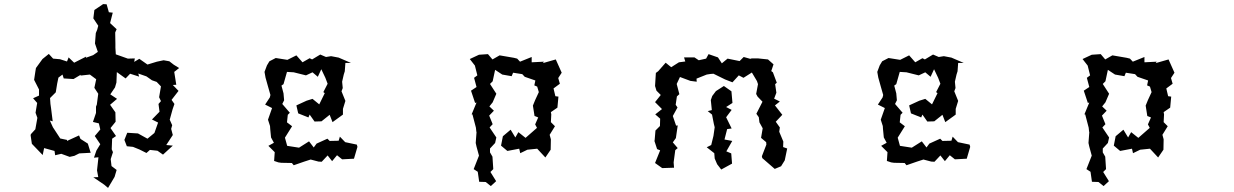

<svg xmlns="http://www.w3.org/2000/svg" viewBox="-20 -789 6040 940"><path d="M603 -139 589 -104 601 -73 631 -70 663 -57 697 -40 714 -55 751 -51 778 -32 826 -76 794 -79 826 -128 818 -158 823 -176 811 -203 825 -254 834 -280 820 -300 854 -344 826 -373 843 -374 833 -437 857 -456 831 -472 809 -489 781 -494 748 -487 702 -473 662 -501 637 -486 640 -503 606 -502 547 -523 545 -555V-575L544 -630L551 -646L519 -676L532 -727L513 -729L502 -768L485 -769L442 -740L437 -699L461 -663L456 -644L449 -627L445 -576L459 -535L436 -519L400 -506L402 -512L343 -482L316 -508L308 -488L274 -499L240 -502L219 -525L188 -500L156 -456L153 -438L147 -398L171 -351V-321L142 -308L162 -285L154 -237L163 -212L153 -156L131 -132L130 -126L136 -85L189 -30L196 -64L247 -50L250 -29L280 -36L321 -21L344 -26L368 -38L424 -41L410 -86L374 -109L367 -126L308 -99V-104L275 -111L239 -166L224 -199L238 -195L230 -259L227 -280L225 -309L253 -337L260 -380L266 -409L286 -424L292 -405L340 -402L375 -423L374 -419L420 -424L451 -401L442 -359L461 -330L454 -277L450 -267V-236L435 -192L464 -185L471 -155L444 -123L471 -83L452 -52L440 -17L462 -19L455 45L461 78L437 79L490 115L509 131L541 77L551 43L526 24L522 -10L533 -44L527 -58L529 -110L548 -123L521 -162L546 -193L545 -235V-239L519 -276L553 -305L520 -327L543 -361L550 -385L552 -436L595 -405L617 -428L661 -414L657 -429L697 -415L724 -396L747 -388L768 -366L759 -313L768 -294L756 -280L761 -242L724 -204L754 -189L736 -138L702 -110L655 -136H651Z M1299 -489 1287 -469 1275 -437 1280 -409 1292 -366 1304 -324 1301 -312 1278 -277 1312 -260 1292 -203 1302 -172 1303 -157 1307 -116 1321 -90 1294 -75 1325 -44 1322 -1 1343 6 1357 8 1409 9 1418 20 1470 2 1501 -8 1539 2 1555 3 1584 -28 1606 0 1630 -29 1655 -9 1713 -12 1730 -70 1727 -81 1670 -93 1644 -120 1638 -100 1594 -99 1583 -110 1530 -86 1516 -67 1493 -97 1444 -66 1386 -75 1375 -115 1410 -171 1385 -190 1389 -227 1399 -237 1362 -280 1371 -298 1368 -332 1358 -370 1368 -377 1385 -437 1418 -435 1478 -420 1510 -435 1536 -413 1553 -450 1573 -408 1584 -379 1563 -338 1570 -333 1543 -278 1510 -305 1481 -296 1431 -273 1440 -234 1490 -214 1496 -228 1520 -194 1554 -195 1594 -227 1608 -191 1659 -228V-256L1671 -295L1652 -342L1658 -358L1655 -389L1663 -424L1668 -440L1671 -481H1698L1638 -507L1601 -514L1576 -510L1548 -522L1508 -498L1496 -504L1461 -484L1431 -518L1387 -496L1330 -505Z M2480 -154 2442 -122 2433 -76 2464 -50 2522 -61 2527 -39 2562 -56 2610 -61 2650 -18 2676 -56 2677 -107 2671 -129 2697 -171 2677 -191 2679 -229 2677 -240 2709 -262 2714 -316 2699 -318 2690 -356 2721 -379 2713 -407 2730 -433 2701 -498 2638 -480 2643 -487 2583 -484V-510L2526 -487L2512 -502L2496 -506L2426 -518L2391 -498L2369 -524L2325 -521L2280 -500L2305 -468L2317 -420L2301 -408L2313 -363L2286 -345L2306 -285L2313 -287L2289 -229H2293L2310 -164L2312 -145L2313 -142L2309 -89L2313 -71L2325 -27L2299 39L2319 52L2326 101L2358 102L2383 122L2409 98L2381 53L2395 39L2391 -22L2379 -43V-62L2404 -89L2410 -116L2377 -165L2392 -181L2375 -223L2398 -247L2376 -268L2392 -288L2410 -330L2379 -378L2392 -391L2404 -447L2439 -424L2485 -416L2492 -433L2537 -426L2549 -413L2601 -395L2596 -371L2610 -365L2618 -338L2600 -299L2589 -272L2597 -221L2615 -214L2600 -180L2609 -163L2553 -114L2518 -142L2503 -116Z M3661 -434 3686 -392 3691 -377 3682 -329 3689 -316 3713 -291 3683 -232 3695 -215 3698 -190 3714 -161 3706 -114 3731 -93 3732 -81 3710 -24 3712 -15 3773 38 3804 25 3822 -4 3834 -62 3814 -69 3815 -96 3795 -144 3798 -165 3778 -193 3810 -227 3774 -273 3798 -292 3770 -306 3781 -335 3775 -377 3783 -384 3764 -435 3756 -441 3767 -474 3740 -498 3692 -503H3660L3653 -501L3621 -510L3601 -490L3542 -502L3514 -479L3495 -508L3449 -524L3437 -502L3401 -494L3380 -508H3329L3335 -488L3304 -484L3266 -460L3239 -482L3202 -440L3191 -432L3187 -368L3194 -345L3215 -324L3187 -289L3221 -255L3188 -229L3212 -208L3211 -172L3189 -150L3185 -102L3184 -99L3197 -59L3212 -53L3187 9L3222 34L3280 32L3278 6L3286 -54L3298 -64L3274 -92L3289 -113L3298 -175L3290 -174L3274 -221L3297 -263L3288 -276L3294 -317L3306 -328L3293 -378L3309 -412L3360 -393L3391 -389L3390 -404L3440 -424L3459 -427L3473 -428L3530 -400L3566 -386L3597 -420L3620 -408ZM3440 -68 3477 -39 3479 -13 3491 15 3511 41 3564 12 3560 -38 3536 -48 3565 -99 3527 -106 3540 -157 3562 -160 3535 -215 3562 -251 3535 -265 3566 -285 3561 -342 3524 -368 3485 -343 3467 -319 3460 -299 3465 -250 3445 -245 3466 -228 3475 -182 3479 -166 3473 -124 3462 -79Z M4299 -489 4287 -469 4275 -437 4280 -409 4292 -366 4304 -324 4301 -312 4278 -277 4312 -260 4292 -203 4302 -172 4303 -157 4307 -116 4321 -90 4294 -75 4325 -44 4322 -1 4343 6 4357 8 4409 9 4418 20 4470 2 4501 -8 4539 2 4555 3 4584 -28 4606 0 4630 -29 4655 -9 4713 -12 4730 -70 4727 -81 4670 -93 4644 -120 4638 -100 4594 -99 4583 -110 4530 -86 4516 -67 4493 -97 4444 -66 4386 -75 4375 -115 4410 -171 4385 -190 4389 -227 4399 -237 4362 -280 4371 -298 4368 -332 4358 -370 4368 -377 4385 -437 4418 -435 4478 -420 4510 -435 4536 -413 4553 -450 4573 -408 4584 -379 4563 -338 4570 -333 4543 -278 4510 -305 4481 -296 4431 -273 4440 -234 4490 -214 4496 -228 4520 -194 4554 -195 4594 -227 4608 -191 4659 -228V-256L4671 -295L4652 -342L4658 -358L4655 -389L4663 -424L4668 -440L4671 -481H4698L4638 -507L4601 -514L4576 -510L4548 -522L4508 -498L4496 -504L4461 -484L4431 -518L4387 -496L4330 -505Z M5480 -154 5442 -122 5433 -76 5464 -50 5522 -61 5527 -39 5562 -56 5610 -61 5650 -18 5676 -56 5677 -107 5671 -129 5697 -171 5677 -191 5679 -229 5677 -240 5709 -262 5714 -316 5699 -318 5690 -356 5721 -379 5713 -407 5730 -433 5701 -498 5638 -480 5643 -487 5583 -484V-510L5526 -487L5512 -502L5496 -506L5426 -518L5391 -498L5369 -524L5325 -521L5280 -500L5305 -468L5317 -420L5301 -408L5313 -363L5286 -345L5306 -285L5313 -287L5289 -229H5293L5310 -164L5312 -145L5313 -142L5309 -89L5313 -71L5325 -27L5299 39L5319 52L5326 101L5358 102L5383 122L5409 98L5381 53L5395 39L5391 -22L5379 -43V-62L5404 -89L5410 -116L5377 -165L5392 -181L5375 -223L5398 -247L5376 -268L5392 -288L5410 -330L5379 -378L5392 -391L5404 -447L5439 -424L5485 -416L5492 -433L5537 -426L5549 -413L5601 -395L5596 -371L5610 -365L5618 -338L5600 -299L5589 -272L5597 -221L5615 -214L5600 -180L5609 -163L5553 -114L5518 -142L5503 -116Z"/></svg>

Font: チョークS
Style: Regular
Weight: 400
Designer: [Stick] Fontworks Inc.
Foundry: [Stick] Fontworks Inc.
Version: Version 1.200;FEAKit 1.0